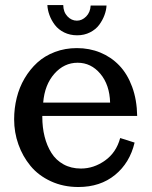

<svg xmlns="http://www.w3.org/2000/svg" viewBox="-20 -729 602 762"><path d="M36.1 0ZM402.8 -707Q401.9 -688.5 394.5 -668.7Q387.2 -648.9 373.8 -630.6Q360.4 -612.3 337.4 -600.6Q314.5 -588.9 286.1 -588.9Q257.8 -588.9 234.6 -600.3Q211.4 -611.8 197.5 -630.4Q183.6 -648.9 176.3 -669.2Q168.9 -689.5 168 -709H231Q231.4 -681.2 247.6 -664.1Q263.7 -647 285.2 -647Q305.7 -647 322 -663.6Q338.4 -680.2 339.8 -707ZM151.4 -321.8H417Q415 -392.6 378.2 -436.3Q341.3 -480 288.1 -480Q234.4 -480 195.8 -436.3Q157.2 -392.6 151.4 -321.8ZM36.1 -255.4Q36.1 -299.3 46.4 -340.8Q56.6 -382.3 77.6 -418Q98.6 -453.6 127.9 -480.5Q157.2 -507.3 197.8 -522.7Q238.3 -538.1 285.2 -538.1Q335 -538.1 377.9 -520.5Q420.9 -502.9 453.1 -469.5Q485.4 -436 504.4 -384.5Q523.4 -333 524.4 -269H147.9V-265.1Q147.9 -223.1 157 -187Q166 -150.9 184.1 -122.1Q202.1 -93.3 232.2 -76.7Q262.2 -60.1 301.3 -60.1Q352.1 -60.1 396.7 -91.8Q441.4 -123.5 457 -181.2L514.2 -163.1Q495.1 -82.5 436.5 -34.7Q377.9 13.2 291 13.2Q231.4 13.2 182.1 -9.5Q132.8 -32.2 101.3 -70.3Q69.8 -108.4 53 -156Q36.1 -203.6 36.1 -255.4Z"/></svg>

Font: Trocchi
Style: Regular
Weight: 400
Designer: vernon adams
Version: Version 1.0; ttfautohint (v0.8) -l 6 -r 50 -G 100